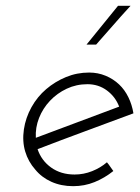

<svg xmlns="http://www.w3.org/2000/svg" viewBox="-20 -632 481 659"><path d="M438 -243Q355 -212 273.5 -182Q192 -152 109 -120Q122 -81 155.5 -57Q189 -33 236 -33Q267 -33 296 -44.5Q325 -56 347 -75Q353 -68 358 -60.5Q363 -53 369 -45Q339 -21 304.5 -7Q270 7 231 7Q190 7 156.5 -8Q123 -23 101 -50Q77 -77 66.5 -112Q56 -147 62 -188Q68 -228 88 -264Q108 -300 138.5 -326Q169 -352 206.5 -367.5Q244 -383 286 -383Q316 -383 342.5 -372Q369 -361 389 -342Q408 -324 420.5 -298.5Q433 -273 438 -243ZM280 -343Q242 -343 209 -327.5Q176 -312 151.5 -286Q127 -260 114 -227Q101 -194 103 -159Q175 -186 246 -212.5Q317 -239 389 -266Q376 -300 347 -321.5Q318 -343 280 -343ZM277 -479Q304 -512 331 -545.5Q358 -579 385 -612H428Q394 -575 368.5 -545.5Q343 -516 310 -479Z"/></svg>

Font: Josefin Slab
Style: Italic
Weight: 400
Italic angle: -12°
Designer: Santiago Orozco
Foundry: Typemade
Version: Version 2.000